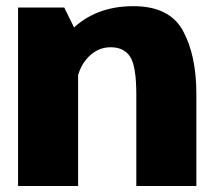

<svg xmlns="http://www.w3.org/2000/svg" viewBox="-20 -618 727 638"><path d="M40 0H239.5V-499.5L193.5 -593H40ZM433 0H632.5V-305.5Q632.5 -434.5 587.8 -516Q543 -597.5 423.5 -597.5Q294.5 -597.5 215 -516Q135.5 -434.5 135.5 -353L232.5 -312.5Q232.5 -379.5 266.2 -420.2Q300 -461 347.5 -461Q391.5 -461 412.2 -430Q433 -399 433 -302.5Z"/></svg>

Font: Anybody Thin ExtraBold
Style: Regular
Weight: 800
Version: Version 1.113;gftools[0.9.25]